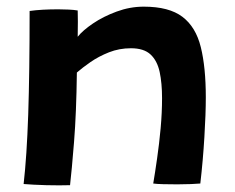

<svg xmlns="http://www.w3.org/2000/svg" viewBox="-20 -550 705 577"><path d="M190.5 6.5Q177 7 158 7Q139 7 119 6.5Q102.5 6 81.2 5Q60 4 51 3Q60.5 -80.5 64.8 -206Q69 -331.5 69 -517Q86 -519.5 108.8 -520.8Q131.5 -522 155 -522Q171 -522 186.5 -521.2Q202 -520.5 213.5 -518.5Q214 -511.5 214 -485.2Q214 -459 213.5 -439.5Q228.5 -458.5 259.5 -479.5Q290.5 -500.5 330.5 -515.2Q370.5 -530 412 -530Q488 -530 528.2 -499.5Q568.5 -469 583.5 -408.2Q598.5 -347.5 598.5 -257.5Q598.5 -208 594.2 -137.8Q590 -67.5 582 1.5Q572.5 2.5 553.5 3.2Q534.5 4 513 4Q491 4 470.8 3.5Q450.5 3 440.5 1.5Q446 -31 452.2 -74.5Q458.5 -118 462.8 -165Q467 -212 467 -255Q467 -300 459.8 -333.8Q452.5 -367.5 432.5 -386.2Q412.5 -405 373.5 -405Q338.5 -405 307.5 -392.8Q276.5 -380.5 252 -363.5Q227.5 -346.5 211 -332Q209.5 -210.5 202.5 -123.2Q195.5 -36 190.5 6.5Z"/></svg>

Font: Grandstander SemiBold
Style: Regular
Weight: 600
Designer: Tyler Finck
Foundry: Etcetera Type Co
Version: Version 1.200; ttfautohint (v1.8.3)